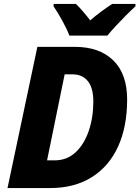

<svg xmlns="http://www.w3.org/2000/svg" viewBox="-20 -951 705 971"><path d="M18 0 169 -714H359Q483 -714 553 -645.5Q623 -577 623 -448Q623 -310 577 -209.5Q531 -109 443.5 -54.5Q356 0 234 0ZM218 -140H256Q318 -140 361.5 -180Q405 -220 428.5 -288Q452 -356 452 -438Q452 -507 424 -541Q396 -575 347 -575H307ZM331 -771Q318 -805 294.5 -847.5Q271 -890 251 -919V-931H364Q380 -916 401 -891.5Q422 -867 436 -848Q463 -871 490.5 -891.5Q518 -912 547 -931H665V-919Q643 -899 617 -873Q591 -847 566 -820Q541 -793 523 -771Z"/></svg>

Font: Noto Sans Disp ExtBd
Style: Italic
Weight: 800
Italic angle: -12°
Designer: Monotype Design Team
Foundry: Monotype Imaging Inc.
Version: Version 2.000;GOOG;noto-source:20170915:90ef993387c0